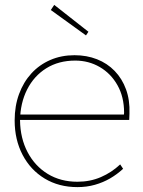

<svg xmlns="http://www.w3.org/2000/svg" viewBox="-20 -756 585 786"><path d="M40 -263Q40 -322 58 -371Q76 -420 108.5 -455.5Q141 -491 186 -510.5Q231 -530 285 -530Q335 -530 377 -513.5Q419 -497 449.5 -465.5Q480 -434 496 -390Q512 -346 510 -291L509 -265H52V-287H498L486 -270L488 -295Q488 -359 461 -407Q434 -455 388.5 -481.5Q343 -508 288 -508Q220 -508 169.5 -476.5Q119 -445 91 -389.5Q63 -334 62 -263Q63 -190 93 -133Q123 -76 175.5 -44Q228 -12 297 -12Q349 -12 393 -31Q437 -50 472 -83L484 -65Q459 -42 430.5 -25.5Q402 -9 368.5 0.5Q335 10 297 10Q221 10 163 -25Q105 -60 72.5 -122Q40 -184 40 -263ZM332 -611 188 -715 202 -736 342 -626Z"/></svg>

Font: Mach Thin
Style: Regular
Weight: 250
Version: Version 1.002